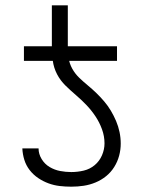

<svg xmlns="http://www.w3.org/2000/svg" viewBox="-20 -694 540 722"><path d="M70 -465V-520H175V-674H235V-520H420V-465ZM248 8Q226 8 204.5 5.5Q183 3 162.5 -4.5Q142 -12 123.5 -24.5Q105 -37 91.5 -54.5Q78 -72 71.5 -93Q65 -114 64 -136H125Q125 -115 136.5 -96Q148 -77 166.5 -66Q185 -55 206 -51Q227 -47 248 -47Q272 -47 295 -52.5Q318 -58 336 -73Q354 -88 363.5 -110Q373 -132 373 -155Q373 -182 363.5 -208Q354 -234 339 -256.5Q324 -279 305.5 -298.5Q287 -318 266.5 -335.5Q246 -353 226.5 -372Q207 -391 194.5 -415Q182 -439 178.5 -466Q175 -493 175 -520H235Q235 -498 238 -476.5Q241 -455 251.5 -436Q262 -417 277.5 -402Q293 -387 310 -373Q327 -359 342.5 -344Q358 -329 372 -312.5Q386 -296 397 -277.5Q408 -259 416.5 -239Q425 -219 429.5 -197.5Q434 -176 434 -154Q434 -131 428 -108.5Q422 -86 409.5 -66Q397 -46 379 -31.5Q361 -17 339.5 -8Q318 1 295 4.5Q272 8 248 8Z"/></svg>

Font: Iosevka Custom Light
Style: Regular
Weight: 300
Monospace: yes
Designer: Belleve Invis
Foundry: Belleve Invis
Version: Version 27.3.5